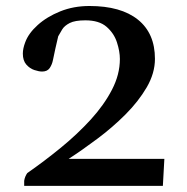

<svg xmlns="http://www.w3.org/2000/svg" viewBox="-20 -608 611 628"><path d="M59.1 0V-16.6Q60.1 -23.4 62.7 -30Q65.4 -36.6 69.3 -42Q125.5 -81.1 179.4 -125.2Q233.4 -169.4 276.9 -217Q320.3 -264.6 346.2 -314.5Q372.1 -364.3 372.1 -415Q372.1 -439.9 362.5 -469.5Q353 -499 328.6 -520.3Q304.2 -541.5 259.3 -541.5Q225.1 -541.5 208 -532.7Q190.9 -523.9 183.6 -512Q176.3 -500 170.4 -489.3Q165.5 -469.7 161.1 -449Q156.7 -428.2 153.3 -412.1Q150.4 -397 142.6 -385.5Q134.8 -374 117.7 -374Q107.4 -374 92.5 -378.9Q77.6 -383.8 66.2 -396.7Q54.7 -409.7 54.7 -432.6Q54.7 -449.2 62.5 -469.7Q73.2 -499 103.3 -526.1Q133.3 -553.2 177 -570.8Q220.7 -588.4 272.5 -588.4Q375.5 -588.4 431.2 -543.7Q486.8 -499 486.8 -415.5Q486.8 -368.7 460 -322.5Q433.1 -276.4 390.4 -233.6Q347.7 -190.9 298.3 -154.1Q249 -117.2 204.6 -88.4H517.6L512.7 0Z"/></svg>

Font: Gelasio Medium
Style: Regular
Weight: 500
Designer: Eben Sorkin
Foundry: Eben Sorkin
Version: Version 1.008